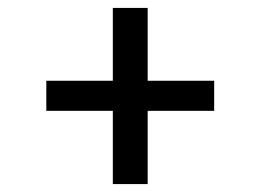

<svg xmlns="http://www.w3.org/2000/svg" viewBox="-20 -496 657 485"><path d="M97 -216V-292H265V-476H353V-292H521V-216H353V-31H265V-216Z"/></svg>

Font: Grenze Gotisch SemiBold
Style: Regular
Weight: 600
Designer: Renata Polastri
Foundry: Omnibus-Type
Version: Version 1.001